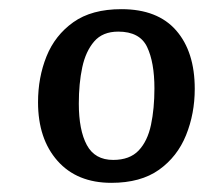

<svg xmlns="http://www.w3.org/2000/svg" viewBox="-20 -761 475 419"><path d="M223 -362Q148 -362 105.5 -410Q63 -458 63 -538Q63 -592 81.5 -638Q100 -684 140 -712.5Q180 -741 245 -741Q324 -741 364.5 -694.5Q405 -648 405 -567Q405 -513 386 -466Q367 -419 327 -390.5Q287 -362 223 -362ZM227 -412Q263 -412 282.5 -432.5Q302 -453 309.5 -488.5Q317 -524 317 -568Q317 -625 301 -658.5Q285 -692 238 -692Q204 -692 185.5 -670.5Q167 -649 159.5 -614Q152 -579 152 -535Q152 -477 169.5 -444.5Q187 -412 227 -412Z"/></svg>

Font: Literata 18pt Medium
Style: Italic
Weight: 500
Italic angle: -2°
Designer: Latin by Veronika Burian and Jose Scaglione. Greek by Irene Vlachou. Cyrillic by Vera Evstafieva
Foundry: TypeTogether
Version: Version 3.103;gftools[0.9.29]